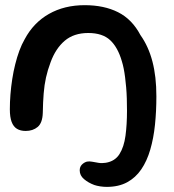

<svg xmlns="http://www.w3.org/2000/svg" viewBox="-20 -493 671 739"><path d="M391 226.3Q378.3 226.3 365.4 224.3Q352.4 222.2 343.2 219.1Q319.9 210.5 303.4 196.4Q286.8 182.4 286.8 162.8Q286.8 149.3 295 140.8Q303.2 132.3 314.4 129.1Q323.9 127.2 335.1 129.5Q346.2 131.7 359.5 133.8Q372.8 135.9 387.3 133.5Q422.4 127.7 439.8 100.2Q457.2 72.7 463 29.5Q468.8 -13.7 468.8 -66.2Q468.8 -90.8 468.1 -113.5Q467.4 -136.2 465.6 -156.7Q463.9 -177.2 461.5 -195.4Q459.2 -213.6 456.1 -229.1Q453 -244.6 449.1 -256.9Q433.8 -310.4 404.2 -338.2Q374.6 -366 319.6 -366Q264.4 -366 229.2 -336.2Q194.1 -306.3 174.8 -253.6Q163.3 -223.1 157 -194.5Q150.7 -165.9 148.1 -133.2Q145.4 -100.6 144.7 -58.3Q143.4 -19.8 125 -4.4Q106.7 11 78.8 11Q58.6 11 45.1 2.7Q31.6 -5.6 24.7 -24Q17.9 -42.3 17.9 -72.2Q17.9 -99.9 20.2 -129.5Q22.6 -159.1 27.1 -188.3Q31.6 -217.6 38.6 -245.5Q45.5 -273.4 54.6 -298Q63.7 -322.5 75.1 -342.2Q108.9 -405.6 168.2 -439.3Q227.6 -473.1 306 -473.1Q380.5 -473.1 434.4 -446Q488.4 -418.9 520.6 -357.9Q536.2 -335.9 547.6 -310.7Q559.1 -285.4 566.7 -256.3Q574.3 -227.3 578.1 -193.9Q581.9 -160.5 581.9 -121.9Q581.9 -64.7 576.5 -12.7Q571.1 39.4 558.3 83.1Q545.6 126.8 523.8 158.8Q501.9 190.9 469.3 208.6Q436.6 226.3 391 226.3Z"/></svg>

Font: Gluten Thin
Style: Regular
Weight: 100
Designer: Tyler Finck
Foundry: Etcetera Type Company
Version: Version 1.300